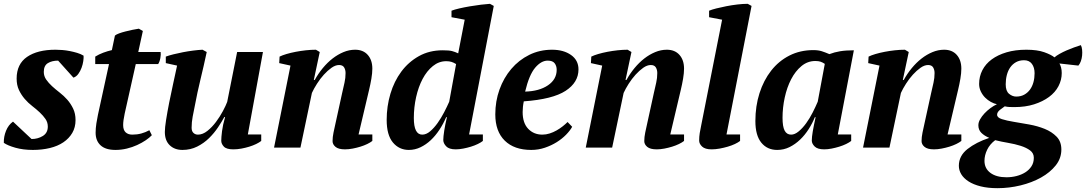

<svg xmlns="http://www.w3.org/2000/svg" viewBox="-21 -772 5679 1004"><path d="M229 -110Q229 -132 217 -149.5Q205 -167 187 -184Q169 -201 147.5 -217.5Q126 -234 108 -255Q90 -276 78 -301.5Q66 -327 66 -361Q66 -437 120.5 -474.5Q175 -512 269 -512Q285 -512 304.5 -510.5Q324 -509 344 -505Q364 -501 382.5 -495.5Q401 -490 416 -481Q417 -470 414.5 -452.5Q412 -435 405.5 -417.5Q399 -400 388.5 -385.5Q378 -371 363 -366L283 -455Q251 -455 229.5 -442Q208 -429 208 -396Q208 -374 220.5 -356Q233 -338 251 -321.5Q269 -305 291 -288Q313 -271 331 -250.5Q349 -230 361.5 -204Q374 -178 374 -144Q374 -106 357 -77Q340 -48 310.5 -28Q281 -8 240 2Q199 12 151 12Q100 12 59.5 0.5Q19 -11 -1 -25Q-2 -57 10.5 -88Q23 -119 47 -136L144 -45Q177 -45 203 -61Q229 -77 229 -110Z M477 -476Q496 -488 519 -496.5Q542 -505 564 -510L580 -586Q587 -592 602 -597.5Q617 -603 635 -607.5Q653 -612 671.5 -616Q690 -620 705 -622L726 -610L702 -500H819Q821 -488 817.5 -468.5Q814 -449 806 -437H689L631 -178Q627 -159 625 -144.5Q623 -130 623 -118Q623 -92 636 -80Q649 -68 671 -68Q696 -68 718 -74Q740 -80 760 -91L773 -65Q761 -52 741 -38.5Q721 -25 696 -13.5Q671 -2 642 5Q613 12 583 12Q531 12 505 -12Q479 -36 479 -78Q479 -101 483 -127Q487 -153 491 -171L549 -437H477Z M1345 -69V-35Q1335 -27 1318.5 -19Q1302 -11 1282.5 -5Q1263 1 1241.5 5Q1220 9 1199 9Q1163 9 1149.5 -5.5Q1136 -20 1136 -36Q1136 -54 1140 -86Q1144 -118 1156 -160H1152Q1139 -136 1119 -106Q1099 -76 1072 -49.5Q1045 -23 1010 -5.5Q975 12 933 12Q892 12 866.5 -12.5Q841 -37 841 -82Q841 -104 847.5 -145Q854 -186 863.5 -234.5Q873 -283 884.5 -334.5Q896 -386 905 -429L846 -442V-476Q862 -482 886 -488Q910 -494 936 -499Q962 -504 989 -507.5Q1016 -511 1038 -512L1060 -500Q1044 -425 1027.5 -357.5Q1011 -290 997 -215Q992 -191 986.5 -162Q981 -133 981 -104Q981 -86 990.5 -77Q1000 -68 1014 -68Q1039 -68 1063.5 -87.5Q1088 -107 1108.5 -134.5Q1129 -162 1144.5 -191Q1160 -220 1167 -239L1219 -500H1354L1275 -69Z M1768 -285Q1775 -316 1780.5 -340Q1786 -364 1786 -390Q1786 -407 1778.5 -419.5Q1771 -432 1752 -432Q1733 -432 1712.5 -417.5Q1692 -403 1672.5 -381.5Q1653 -360 1636.5 -334Q1620 -308 1610 -286L1550 0H1412L1498 -429L1439 -442L1441 -476Q1455 -483 1477 -489.5Q1499 -496 1525 -501Q1551 -506 1578.5 -509Q1606 -512 1631 -512L1651 -500L1620 -354H1625Q1643 -387 1667 -416Q1691 -445 1718 -466Q1745 -487 1775 -499.5Q1805 -512 1836 -512Q1878 -512 1902 -485Q1926 -458 1926 -413Q1926 -390 1921 -360.5Q1916 -331 1909 -302L1854 -69H1926V-35Q1916 -27 1899.5 -19Q1883 -11 1863.5 -5Q1844 1 1823 5Q1802 9 1783 9Q1749 9 1733.5 -4Q1718 -17 1718 -34Q1718 -55 1723 -79Q1728 -103 1733 -125Z M2187 -68Q2208 -68 2228.5 -85.5Q2249 -103 2267.5 -129Q2286 -155 2301.5 -185Q2317 -215 2328 -240L2364 -437Q2351 -445 2339.5 -448.5Q2328 -452 2312 -452Q2274 -452 2242.5 -426.5Q2211 -401 2189 -359.5Q2167 -318 2155 -264.5Q2143 -211 2143 -155Q2143 -68 2187 -68ZM2312 -159Q2297 -124 2276.5 -93Q2256 -62 2231.5 -39Q2207 -16 2178 -2Q2149 12 2117 12Q2066 12 2033.5 -27Q2001 -66 2001 -145Q2001 -216 2020.5 -281.5Q2040 -347 2077.5 -397.5Q2115 -448 2169.5 -478.5Q2224 -509 2294 -509Q2327 -509 2342.5 -505Q2358 -501 2375 -493L2409 -669L2340 -682V-716Q2355 -722 2381 -728Q2407 -734 2436.5 -739Q2466 -744 2494.5 -747.5Q2523 -751 2541 -752L2561 -741L2432 -69H2504V-35Q2494 -27 2477.5 -19Q2461 -11 2441.5 -5Q2422 1 2401 5Q2380 9 2362 9Q2327 9 2312 -7Q2297 -23 2297 -40Q2297 -57 2302 -89Q2307 -121 2316 -159Z M2971 -109Q2960 -89 2939 -67.5Q2918 -46 2890 -28.5Q2862 -11 2828 0.5Q2794 12 2757 12Q2668 12 2618.5 -36.5Q2569 -85 2569 -174Q2569 -243 2591 -304Q2613 -365 2652.5 -411.5Q2692 -458 2746.5 -485Q2801 -512 2866 -512Q2926 -512 2965 -484.5Q3004 -457 3004 -409Q3004 -341 2936.5 -297Q2869 -253 2718 -242Q2715 -228 2713.5 -213.5Q2712 -199 2712 -186Q2712 -129 2741 -98.5Q2770 -68 2815 -68Q2834 -68 2853 -74Q2872 -80 2889.5 -90Q2907 -100 2921.5 -111.5Q2936 -123 2947 -134ZM2843 -455Q2809 -455 2777.5 -418Q2746 -381 2725 -293Q2799 -295 2844.5 -326Q2890 -357 2890 -407Q2890 -427 2879.5 -441Q2869 -455 2843 -455Z M3398 -285Q3405 -316 3410.5 -340Q3416 -364 3416 -390Q3416 -407 3408.5 -419.5Q3401 -432 3382 -432Q3363 -432 3342.5 -417.5Q3322 -403 3302.5 -381.5Q3283 -360 3266.5 -334Q3250 -308 3240 -286L3180 0H3042L3128 -429L3069 -442L3071 -476Q3085 -483 3107 -489.5Q3129 -496 3155 -501Q3181 -506 3208.5 -509Q3236 -512 3261 -512L3281 -500L3250 -354H3255Q3273 -387 3297 -416Q3321 -445 3348 -466Q3375 -487 3405 -499.5Q3435 -512 3466 -512Q3508 -512 3532 -485Q3556 -458 3556 -413Q3556 -390 3551 -360.5Q3546 -331 3539 -302L3484 -69H3556V-35Q3546 -27 3529.5 -19Q3513 -11 3493.5 -5Q3474 1 3453 5Q3432 9 3413 9Q3379 9 3363.5 -4Q3348 -17 3348 -34Q3348 -55 3353 -79Q3358 -103 3363 -125Z M3755 -669 3687 -682V-716Q3701 -722 3725 -728Q3749 -734 3777 -739.5Q3805 -745 3834.5 -748.5Q3864 -752 3889 -752L3909 -741L3778 -69H3849V-35Q3839 -27 3822 -19Q3805 -11 3784.5 -5Q3764 1 3742 5Q3720 9 3700 9Q3666 9 3650.5 -5.5Q3635 -20 3635 -37Q3635 -57 3638 -76Q3641 -95 3646 -118Z M4116 -68Q4135 -68 4155.5 -85Q4176 -102 4194.5 -127.5Q4213 -153 4228.5 -183.5Q4244 -214 4255 -240L4292 -438Q4280 -446 4269.5 -449.5Q4259 -453 4242 -453Q4202 -453 4170 -426.5Q4138 -400 4116 -357.5Q4094 -315 4082.5 -262Q4071 -209 4071 -156Q4071 -110 4082 -89Q4093 -68 4116 -68ZM4240 -159Q4227 -127 4207.5 -96.5Q4188 -66 4163 -42Q4138 -18 4108 -3Q4078 12 4043 12Q3991 12 3960 -26Q3929 -64 3929 -139Q3929 -217 3950.5 -284.5Q3972 -352 4011.5 -402.5Q4051 -453 4107 -481.5Q4163 -510 4232 -510Q4258 -510 4276.5 -504Q4295 -498 4316 -489Q4342 -499 4372 -504Q4402 -509 4444 -509L4360 -69H4430V-35Q4420 -27 4403.5 -19Q4387 -11 4367.5 -5Q4348 1 4327.5 5Q4307 9 4289 9Q4254 9 4239 -6Q4224 -21 4224 -37Q4224 -55 4229 -84.5Q4234 -114 4244 -159Z M4848 -285Q4855 -316 4860.5 -340Q4866 -364 4866 -390Q4866 -407 4858.5 -419.5Q4851 -432 4832 -432Q4813 -432 4792.5 -417.5Q4772 -403 4752.5 -381.5Q4733 -360 4716.5 -334Q4700 -308 4690 -286L4630 0H4492L4578 -429L4519 -442L4521 -476Q4535 -483 4557 -489.5Q4579 -496 4605 -501Q4631 -506 4658.5 -509Q4686 -512 4711 -512L4731 -500L4700 -354H4705Q4723 -387 4747 -416Q4771 -445 4798 -466Q4825 -487 4855 -499.5Q4885 -512 4916 -512Q4958 -512 4982 -485Q5006 -458 5006 -413Q5006 -390 5001 -360.5Q4996 -331 4989 -302L4934 -69H5006V-35Q4996 -27 4979.5 -19Q4963 -11 4943.5 -5Q4924 1 4903 5Q4882 9 4863 9Q4829 9 4813.5 -4Q4798 -17 4798 -34Q4798 -55 4803 -79Q4808 -103 4813 -125Z M5346 -512Q5403 -512 5439.5 -499Q5476 -486 5493 -472Q5503 -481 5520 -490.5Q5537 -500 5556.5 -508.5Q5576 -517 5595.5 -524Q5615 -531 5631 -536Q5636 -527 5637.5 -512Q5639 -497 5637.5 -481.5Q5636 -466 5631 -452Q5626 -438 5618 -429L5519 -440Q5524 -432 5527.5 -419Q5531 -406 5531 -390Q5531 -354 5514 -321.5Q5497 -289 5464.5 -265Q5432 -241 5386.5 -226.5Q5341 -212 5284 -212Q5267 -212 5256.5 -212.5Q5246 -213 5233 -216Q5228 -212 5221.5 -207.5Q5215 -203 5208.5 -198Q5202 -193 5197.5 -186.5Q5193 -180 5193 -172Q5193 -157 5218 -149Q5243 -141 5280 -135Q5317 -129 5361 -121Q5405 -113 5442 -98Q5479 -83 5504 -57.5Q5529 -32 5529 10Q5529 56 5499.5 93Q5470 130 5422.5 156.5Q5375 183 5315.5 197.5Q5256 212 5195 212Q5145 212 5107 202.5Q5069 193 5043.5 176.5Q5018 160 5005.5 139Q4993 118 4993 95Q4993 43 5038 7.5Q5083 -28 5152 -51Q5126 -62 5110.5 -77.5Q5095 -93 5095 -117Q5095 -132 5104 -148Q5113 -164 5127 -179Q5141 -194 5158 -206.5Q5175 -219 5192 -227Q5177 -230 5160.5 -239Q5144 -248 5130.5 -261.5Q5117 -275 5108 -293.5Q5099 -312 5099 -333Q5099 -372 5116 -405Q5133 -438 5165 -461.5Q5197 -485 5242.5 -498.5Q5288 -512 5346 -512ZM5242 155Q5269 155 5294.5 148.5Q5320 142 5340 129.5Q5360 117 5372.5 98Q5385 79 5385 53Q5385 29 5365.5 14.5Q5346 0 5316 -9.5Q5286 -19 5250.5 -25Q5215 -31 5183 -39Q5155 -18 5141 11Q5127 40 5127 69Q5127 109 5158 132Q5189 155 5242 155ZM5334 -457Q5310 -457 5292 -447Q5274 -437 5262 -420Q5250 -403 5244 -380Q5238 -357 5238 -331Q5238 -296 5255.5 -281.5Q5273 -267 5293 -267Q5317 -267 5335 -277Q5353 -287 5365 -303.5Q5377 -320 5383 -342Q5389 -364 5389 -389Q5389 -419 5375 -438Q5361 -457 5334 -457Z"/></svg>

Font: PT Serif
Style: Bold Italic
Weight: 700
Italic angle: -12°
Designer: A.Korolkova, O.Umpeleva, V.Yefimov
Foundry: ParaType Ltd
Version: Version 1.000W OFL